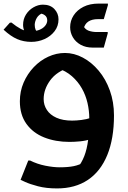

<svg xmlns="http://www.w3.org/2000/svg" viewBox="-54 -793 714 1073"><path d="M338 -641Q338 -677 357.5 -707Q377 -737 412.5 -755Q448 -773 498 -773H549V-764L526 -686H493Q460 -686 439.5 -672.5Q419 -659 412 -628L408 -655Q420 -629 441 -621.5Q462 -614 487 -614H548V-606L526 -527H464Q425 -527 396.5 -543Q368 -559 353 -585Q338 -611 338 -641ZM105 -587 158 -607Q150 -616 145 -627Q140 -638 140 -655Q141 -675 152 -693.5Q163 -712 187 -721L167 -718Q185 -717 197.5 -707Q210 -697 210 -679Q210 -663 198 -648.5Q186 -634 165.5 -626Q145 -618 118 -618Q87 -618 62 -631.5Q37 -645 10 -667L1 -666L-34 -627Q6 -590 42 -574.5Q78 -559 121 -559Q160 -559 194.5 -574.5Q229 -590 251 -618.5Q273 -647 273 -685Q273 -718 250 -742.5Q227 -767 186 -767Q159 -767 133 -752Q107 -737 91 -711.5Q75 -686 75 -654Q75 -636 82.5 -618.5Q90 -601 105 -587ZM265 260Q204 260 158.5 248Q113 236 87 224Q61 212 61 212L104 104H114Q154 124 199 133Q244 142 279 142Q326 142 358 135.5Q390 129 419 112L377 148Q402 118 417 79.5Q432 41 438.5 -10.5Q445 -62 445 -130Q445 -174 435 -217.5Q425 -261 403.5 -299Q382 -337 348 -367Q314 -397 265 -413L338 -418Q263 -394 226.5 -344Q190 -294 190 -239Q190 -206 208 -178.5Q226 -151 261.5 -135Q297 -119 349 -119Q372 -119 400.5 -122.5Q429 -126 456 -135L455 -16Q425 -6 393 -3Q361 0 334 0Q256 0 193 -25Q130 -50 93.5 -101Q57 -152 57 -227Q57 -283 78 -331.5Q99 -380 134.5 -417.5Q170 -455 215.5 -476Q261 -497 309 -497Q360 -497 409 -471Q458 -445 497.5 -398Q537 -351 560 -287Q583 -223 583 -148Q583 -18 545.5 73.5Q508 165 437 212.5Q366 260 265 260Z"/></svg>

Font: Kufam SemiBold
Style: Italic
Weight: 600
Italic angle: -11°
Designer: Artur Schmal
Foundry: Original Type
Version: Version 1.301; ttfautohint (v1.8.3)